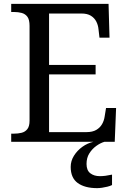

<svg xmlns="http://www.w3.org/2000/svg" viewBox="-20 -734 663 994"><path d="M38 0V-42H51Q73 -42 91.5 -46.5Q110 -51 121.5 -65.5Q133 -80 133 -109V-600Q133 -632 122 -647Q111 -662 92.5 -667Q74 -672 51 -672H38V-714H542L547 -539H495L490 -582Q488 -604 478.5 -622.5Q469 -641 450.5 -652.5Q432 -664 402 -664H234V-398H475V-349H234V-50H427Q459 -50 478.5 -61.5Q498 -73 508.5 -91.5Q519 -110 522 -132L529 -175H581L574 0ZM483 240Q419 240 382.5 213.5Q346 187 346 130Q346 99 363 72Q380 45 406.5 26Q433 7 464 0H521Q500 6 478.5 21.5Q457 37 442.5 60Q428 83 428 115Q428 148 447.5 163Q467 178 497 178Q511 178 526.5 176Q542 174 560 170V224Q550 229 536 232.5Q522 236 508 238Q494 240 483 240Z"/></svg>

Font: Noto Serif Tamil
Style: Italic
Weight: 400
Italic angle: -12°
Designer: Indian Type Foundry, Tom Grace, and the Monotype Design Team
Foundry: Monotype Imaging Inc.
Version: Version 2.003